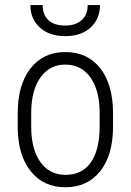

<svg xmlns="http://www.w3.org/2000/svg" viewBox="-20 -749 531 778"><path d="M51.8 -291Q51.8 -405.3 103.5 -471.7Q155.3 -538.1 244.6 -538.1Q334.5 -538.1 386 -472.7Q437.5 -407.2 438 -292.5V-236.3Q438 -120.1 386 -55.2Q334 9.8 245.6 9.8Q157.2 9.8 105.5 -53.7Q53.7 -117.2 51.8 -228.5ZM106.4 -236.3Q106.4 -145 143.3 -92.8Q180.2 -40.5 245.6 -40.5Q312.5 -40.5 347.9 -90.8Q383.3 -141.1 383.8 -234.9V-291Q383.8 -382.3 346.7 -434.8Q309.6 -487.3 244.6 -487.3Q181.6 -487.3 144.5 -436Q107.4 -384.8 106.4 -294.9ZM385.3 -728.5Q385.3 -672.9 347.2 -637.7Q309.1 -602.5 244.1 -602.5Q180.2 -602.5 141.6 -637.5Q103 -672.4 103 -728.5H152.8Q152.8 -689.5 176 -667.5Q199.2 -645.5 244.1 -645.5Q286.6 -645.5 311 -667.5Q335.4 -689.5 335.4 -728.5Z"/></svg>

Font: Roboto Condensed Light
Style: Regular
Weight: 300
Designer: Google
Version: Version 2.134; 2016